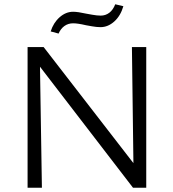

<svg xmlns="http://www.w3.org/2000/svg" viewBox="-20 -878 809 898"><path d="M109 -658H184L604 -115L597 -658H664V0H602L167 -566L176 0H109ZM322 -823Q344 -823 384 -814Q390 -813 412 -809Q434 -805 451 -805Q474 -805 491.5 -818.5Q509 -832 519 -858L557 -849Q544 -804 514.5 -777.5Q485 -751 450 -751Q432 -751 410 -755Q388 -759 382 -760Q344 -769 322 -769Q299 -769 281.5 -756.5Q264 -744 254 -721L217 -731Q230 -772 259 -797.5Q288 -823 322 -823Z"/></svg>

Font: QiushuiShotai Bright
Style: Regular
Weight: 400
Designer: Christian Thalmann (Catharsis Fonts)
Version: Version 1.250;